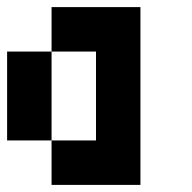

<svg xmlns="http://www.w3.org/2000/svg" viewBox="-20 -645 540 540"><path d="M125 -125V-250H0V-500H125V-250H250V-500H125V-625H375V-125Z"/></svg>

Font: Tiny5
Style: Regular
Weight: 400
Designer: Stefan Schmidt
Foundry: Made with Bits'n'Picas by Kreative Software
Version: Version 1.002; ttfautohint (v1.8.4.7-5d5b)